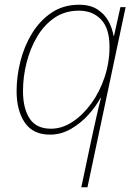

<svg xmlns="http://www.w3.org/2000/svg" viewBox="-20 -558 579 810"><path d="M323 232 369 15Q376 -16 386 -61.5Q396 -107 406 -145H404Q386 -111 354 -75Q322 -39 280 -14.5Q238 10 191 10Q119 10 84.5 -41Q50 -92 50 -174Q50 -235 66 -299Q82 -363 115 -417Q148 -471 197.5 -504.5Q247 -538 314 -538Q361 -538 391.5 -518Q422 -498 438 -468Q454 -438 459 -407H461L488 -528H510L349 232ZM195 -15Q242 -15 286 -44Q330 -73 365.5 -122Q401 -171 421.5 -233Q442 -295 442 -361Q442 -438 406.5 -475.5Q371 -513 313 -513Q254 -513 210 -483Q166 -453 136.5 -403Q107 -353 92 -293Q77 -233 77 -174Q77 -101 105 -58Q133 -15 195 -15Z"/></svg>

Font: Noto Sans Disp Thin
Style: Italic
Weight: 100
Italic angle: -12°
Designer: Monotype Design Team
Foundry: Monotype Imaging Inc.
Version: Version 2.000;GOOG;noto-source:20170915:90ef993387c0